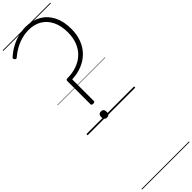

<svg xmlns="http://www.w3.org/2000/svg" viewBox="-734 -1388 2261 2261"><g transform="rotate(-45 396.5 -257.5)"><path d="M309 -216Q295 -216 288.5 -220.5Q282 -225 282 -237V-622Q282 -632 287.5 -637.5Q293 -643 302 -643Q390 -643 462 -668.5Q534 -694 585.5 -742.5Q637 -791 665 -861.5Q693 -932 693 -1022Q693 -1130 655.5 -1207.5Q618 -1285 549.5 -1327Q481 -1369 386 -1369Q329 -1369 271.5 -1354Q214 -1339 159.5 -1309.5Q105 -1280 55 -1237Q49 -1231 41 -1232Q33 -1233 26 -1241Q18 -1251 17 -1259Q16 -1267 23 -1273Q76 -1321 135 -1353.5Q194 -1386 258 -1403Q322 -1420 386 -1420Q498 -1420 580 -1372Q662 -1324 706.5 -1235Q751 -1146 751 -1021Q751 -926 721.5 -849Q692 -772 637.5 -716.5Q583 -661 506.5 -629.5Q430 -598 337 -594V-236Q337 -225 330.5 -220.5Q324 -216 309 -216ZM309 14Q287 14 275.5 1Q264 -12 264 -37Q264 -63 275.5 -75.5Q287 -88 309 -88Q332 -88 343 -75.5Q354 -63 354 -37Q354 -12 343 1Q332 14 309 14ZM0 895H793V905H0ZM0 -20H793V0H0ZM0 -505H793V-500H0ZM0 -1415H793V-1405H0Z"/></g></svg>

Font: Playwrite BE WAL Guides
Style: Regular
Weight: 400
Designer: Veronika Burian, José Scaglione
Foundry: TypeTogether
Version: Version 1.003